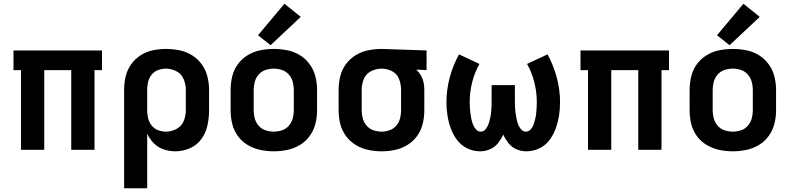

<svg xmlns="http://www.w3.org/2000/svg" viewBox="-20 -799 4216 1024"><path d="M92 0H216V-425H360V0H484V-425H524V-530H52V-425H92Z M642 205H765V-86Q778 -58 800.5 -35Q823 -12 853.5 -2Q884 8 915 8Q955 8 993 -8.5Q1031 -25 1054.5 -58Q1078 -91 1086.5 -130.5Q1095 -170 1095 -210V-320Q1095 -356 1086 -391.5Q1077 -427 1055.5 -456.5Q1034 -486 1003 -505Q972 -524 936.5 -531Q901 -538 865 -538Q829 -538 794 -530.5Q759 -523 729 -503.5Q699 -484 678.5 -454.5Q658 -425 650 -390.5Q642 -356 642 -320ZM865 -97Q844 -97 823.5 -104.5Q803 -112 789 -129.5Q775 -147 770 -168Q765 -189 765 -210V-320Q765 -342 770 -363Q775 -384 789 -401Q803 -418 823.5 -425.5Q844 -433 865 -433Q894 -433 921 -419Q948 -405 959.5 -377Q971 -349 971 -320V-210Q971 -181 959.5 -153Q948 -125 921 -111Q894 -97 865 -97Z M1440 8Q1476 8 1512 0.5Q1548 -7 1579 -25.5Q1610 -44 1631.5 -73.5Q1653 -103 1662 -138.5Q1671 -174 1671 -210V-320Q1671 -356 1662 -391.5Q1653 -427 1631.5 -456.5Q1610 -486 1579 -505Q1548 -524 1512 -531Q1476 -538 1440 -538Q1404 -538 1368.5 -531Q1333 -524 1301.5 -505Q1270 -486 1248.5 -456.5Q1227 -427 1218.5 -391.5Q1210 -356 1210 -320V-210Q1210 -174 1218.5 -138.5Q1227 -103 1248.5 -73.5Q1270 -44 1301.5 -25.5Q1333 -7 1368.5 0.5Q1404 8 1440 8ZM1440 -97Q1418 -97 1396.5 -104Q1375 -111 1360 -128Q1345 -145 1339 -166.5Q1333 -188 1333 -210V-320Q1333 -342 1339 -363.5Q1345 -385 1360 -402Q1375 -419 1396.5 -426Q1418 -433 1440 -433Q1462 -433 1483.5 -426Q1505 -419 1520 -402Q1535 -385 1541 -363.5Q1547 -342 1547 -320V-210Q1547 -188 1541 -166.5Q1535 -145 1520 -128Q1505 -111 1483.5 -104Q1462 -97 1440 -97ZM1423 -558 1584 -709 1497 -779 1356 -611Z M2016 8Q2052 8 2087 0.5Q2122 -7 2153 -26Q2184 -45 2205 -74.5Q2226 -104 2234.5 -139Q2243 -174 2243 -210V-320Q2243 -340 2239 -359.5Q2235 -379 2225 -396.5Q2215 -414 2200 -428L2255 -425V-530L2017 -538H2016Q1980 -538 1944.5 -531Q1909 -524 1877.5 -505Q1846 -486 1824.5 -456.5Q1803 -427 1794.5 -391.5Q1786 -356 1786 -320V-210Q1786 -174 1794.5 -139Q1803 -104 1824.5 -74.5Q1846 -45 1877 -26Q1908 -7 1944 0.5Q1980 8 2016 8ZM2016 -97Q1994 -97 1972.5 -104Q1951 -111 1936 -128Q1921 -145 1915 -166.5Q1909 -188 1909 -210V-320Q1909 -350 1920.5 -378Q1932 -406 1959.5 -419.5Q1987 -433 2016 -433Q2045 -433 2071.5 -419Q2098 -405 2108.5 -377Q2119 -349 2119 -320V-210Q2119 -188 2113.5 -167Q2108 -146 2093.5 -129Q2079 -112 2058 -104.5Q2037 -97 2016 -97Z M2541 8Q2568 8 2593.5 -3Q2619 -14 2636 -35.5Q2653 -57 2664 -81Q2675 -57 2692 -35.5Q2709 -14 2734.5 -3Q2760 8 2787 8Q2823 8 2856 -7.5Q2889 -23 2910.5 -52Q2932 -81 2944 -114.5Q2956 -148 2961.5 -183Q2967 -218 2967 -254Q2967 -320 2949.5 -385.5Q2932 -451 2900 -509L2791 -458Q2817 -412 2830 -359.5Q2843 -307 2843 -254Q2843 -239 2842 -224Q2841 -209 2839.5 -194Q2838 -179 2834.5 -164.5Q2831 -150 2826 -135.5Q2821 -121 2810.5 -109Q2800 -97 2785 -97Q2769 -97 2758 -110.5Q2747 -124 2742 -139Q2737 -154 2734 -170Q2731 -186 2729 -201.5Q2727 -217 2726.5 -233Q2726 -249 2726 -265V-345H2602V-265Q2602 -249 2601.5 -233Q2601 -217 2599.5 -201.5Q2598 -186 2594.5 -170Q2591 -154 2586 -139Q2581 -124 2570.5 -110.5Q2560 -97 2544 -97Q2529 -97 2518.5 -109Q2508 -121 2502.5 -135.5Q2497 -150 2494 -164.5Q2491 -179 2489 -194Q2487 -209 2486 -224Q2485 -239 2485 -254Q2485 -307 2498 -359.5Q2511 -412 2537 -458L2428 -509Q2396 -451 2378.5 -385.5Q2361 -320 2361 -254Q2361 -218 2366.5 -183Q2372 -148 2384 -114.5Q2396 -81 2418 -52Q2440 -23 2472.5 -7.5Q2505 8 2541 8Z M3116 0H3240V-425H3384V0H3508V-425H3548V-530H3076V-425H3116Z M3888 8Q3924 8 3960 0.5Q3996 -7 4027 -25.5Q4058 -44 4079.5 -73.5Q4101 -103 4110 -138.5Q4119 -174 4119 -210V-320Q4119 -356 4110 -391.5Q4101 -427 4079.5 -456.5Q4058 -486 4027 -505Q3996 -524 3960 -531Q3924 -538 3888 -538Q3852 -538 3816.5 -531Q3781 -524 3749.5 -505Q3718 -486 3696.5 -456.5Q3675 -427 3666.5 -391.5Q3658 -356 3658 -320V-210Q3658 -174 3666.5 -138.5Q3675 -103 3696.5 -73.5Q3718 -44 3749.5 -25.5Q3781 -7 3816.5 0.5Q3852 8 3888 8ZM3888 -97Q3866 -97 3844.5 -104Q3823 -111 3808 -128Q3793 -145 3787 -166.5Q3781 -188 3781 -210V-320Q3781 -342 3787 -363.5Q3793 -385 3808 -402Q3823 -419 3844.5 -426Q3866 -433 3888 -433Q3910 -433 3931.5 -426Q3953 -419 3968 -402Q3983 -385 3989 -363.5Q3995 -342 3995 -320V-210Q3995 -188 3989 -166.5Q3983 -145 3968 -128Q3953 -111 3931.5 -104Q3910 -97 3888 -97ZM3871 -558 4032 -709 3945 -779 3804 -611Z"/></svg>

Font: Iosevka Sparkle
Style: Bold
Weight: 700
Designer: Belleve Invis
Foundry: Belleve Invis
Version: Version 4.5.0; ttfautohint (v1.8.3)